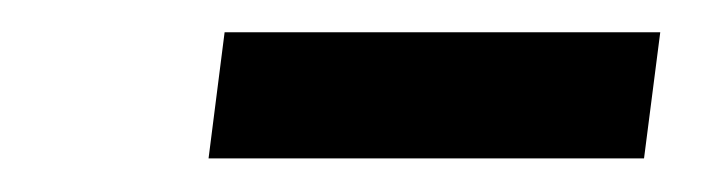

<svg xmlns="http://www.w3.org/2000/svg" viewBox="-20 -667 430 116"><path d="M115.7 -647.5H378.9L369.1 -571.3H106Z"/></svg>

Font: Carlito
Style: Bold Italic
Weight: 700
Italic angle: -7°
Designer: Lukasz Dziedzic
Foundry: tyPoland Lukasz Dziedzic
Version: Version 1.104